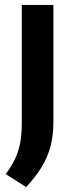

<svg xmlns="http://www.w3.org/2000/svg" viewBox="-20 -615 304 775"><path d="M85.5 140 3 87.5Q27.5 55 41.8 24.2Q56 -6.5 62 -41.2Q68 -76 68 -120V-595H195.5V-121Q195.5 -71 184.8 -27.8Q174 15.5 149.8 56.5Q125.5 97.5 85.5 140Z"/></svg>

Font: Encode Sans SC SemiCondensed SemiBold
Style: Regular
Weight: 600
Width: 4
Designer: Multiple Designers
Foundry: Impallari Type
Version: Version 3.002